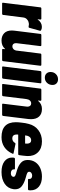

<svg xmlns="http://www.w3.org/2000/svg" viewBox="853 -1630 785 2531"><g transform="rotate(90 1245.5 -364.5)"><path d="M381 -512Q388 -506 385 -497L346 -357Q342 -346 331 -349Q315 -353 302 -353Q287 -353 275 -349Q250 -344 231.5 -324.5Q213 -305 210 -277L177 -12Q176 -7 172.5 -3.5Q169 0 164 0H26Q21 0 18 -3.5Q15 -7 16 -12L77 -505Q77 -510 81 -513.5Q85 -517 90 -517H227Q238 -517 238 -505L234 -472Q233 -468 234.5 -467.5Q236 -467 238 -470Q277 -524 335 -524Q363 -524 381 -512Z M699 -517H836Q847 -517 847 -505L786 -12Q785 -7 781.5 -3.5Q778 0 773 0H635Q630 0 627 -3.5Q624 -7 625 -12L628 -36Q629 -39 627 -39.5Q625 -40 623 -37Q584 8 514 8Q455 8 418.5 -26.5Q382 -61 382 -128Q382 -137 384 -159L427 -505Q427 -510 431 -513.5Q435 -517 440 -517H577Q588 -517 588 -505L550 -196Q549 -191 549 -182Q549 -160 560 -147.5Q571 -135 591 -135Q611 -135 626 -148Q641 -161 646 -183L686 -505Q686 -510 690 -513.5Q694 -517 699 -517Z M929 -638Q929 -681 957 -709Q985 -737 1026 -737Q1059 -737 1079.5 -717Q1100 -697 1100 -664Q1100 -621 1072.5 -592Q1045 -563 1004 -563Q970 -563 949.5 -584Q929 -605 929 -638ZM856 -12 917 -505Q917 -510 921 -513.5Q925 -517 930 -517H1067Q1078 -517 1078 -505L1017 -12Q1016 -7 1012.5 -3.5Q1009 0 1004 0H866Q861 0 858 -3.5Q855 -7 856 -12Z M1551 -381Q1551 -358 1549 -345L1508 -12Q1507 -7 1503.5 -3.5Q1500 0 1495 0H1357Q1352 0 1349 -3.5Q1346 -7 1347 -12L1385 -321Q1386 -325 1386 -334Q1386 -357 1374.5 -370Q1363 -383 1343 -383Q1321 -383 1305.5 -366.5Q1290 -350 1286 -321L1248 -12Q1247 -7 1243.5 -3.5Q1240 0 1235 0H1097Q1092 0 1089 -3.5Q1086 -7 1087 -12L1148 -505Q1148 -510 1152 -513.5Q1156 -517 1161 -517H1298Q1309 -517 1309 -505L1305 -477Q1305 -474 1307 -473.5Q1309 -473 1312 -477Q1352 -525 1417 -525Q1481 -525 1516 -487.5Q1551 -450 1551 -381Z M2025 -224Q2024 -212 2012 -212H1758Q1753 -212 1753 -207V-198Q1753 -185 1754 -179Q1756 -158 1768.5 -146Q1781 -134 1803 -134Q1843 -134 1863 -168Q1868 -178 1878 -176L1999 -151Q2012 -149 2006 -137Q1974 -66 1918.5 -29Q1863 8 1789 8Q1689 8 1640 -40Q1591 -88 1591 -180Q1591 -216 1597 -259Q1599 -281 1603.5 -307Q1608 -333 1614 -352Q1634 -431 1696 -478Q1758 -525 1844 -525Q1937 -525 1989 -471Q2041 -417 2037 -329Q2032 -268 2025 -224ZM1771 -336 1765 -308Q1764 -303 1769 -303H1868Q1873 -303 1873 -308V-336Q1872 -357 1860.5 -370Q1849 -383 1828 -383Q1808 -383 1793 -370.5Q1778 -358 1771 -336Z M2057 -131Q2057 -143 2058 -149L2059 -157Q2060 -162 2063.5 -165.5Q2067 -169 2072 -169H2203Q2208 -169 2211 -165.5Q2214 -162 2213 -157V-156Q2211 -138 2225.5 -126.5Q2240 -115 2263 -115Q2285 -115 2298 -125Q2311 -135 2311 -151Q2311 -165 2295.5 -173Q2280 -181 2248 -189Q2240 -191 2221.5 -196.5Q2203 -202 2188 -209Q2145 -227 2117 -256.5Q2089 -286 2089 -337Q2089 -394 2117 -436.5Q2145 -479 2195 -502Q2245 -525 2308 -525Q2392 -525 2440.5 -484.5Q2489 -444 2489 -375Q2489 -360 2488 -352Q2487 -347 2483.5 -344Q2480 -341 2475 -341H2349Q2338 -341 2338 -353L2339 -357Q2341 -374 2329 -385Q2317 -396 2295 -396Q2273 -396 2258.5 -384.5Q2244 -373 2244 -358Q2244 -340 2261.5 -331Q2279 -322 2316 -313L2354 -301Q2409 -282 2442 -252.5Q2475 -223 2475 -171Q2475 -158 2474 -151Q2464 -76 2403 -34Q2342 8 2248 8Q2159 8 2108 -30Q2057 -68 2057 -131Z"/></g></svg>

Font: Barlow Semi Condensed ExtraBold
Style: Italic
Weight: 800
Width: 4
Italic angle: -7°
Designer: Jeremy Tribby
Foundry: Tribby Type
Version: Version 1.408